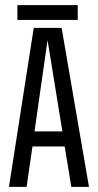

<svg xmlns="http://www.w3.org/2000/svg" viewBox="-20 -731 383 751"><path d="M259 0 233 -158H107L84 0H15L112 -622H221L328 0ZM115 -217H224L166 -574ZM284 -711V-653H48V-711Z"/></svg>

Font: Teko Light
Style: Regular
Weight: 300
Designer: Manushi Parikh, Jonny Pinhorn
Foundry: Indian Type Foundry
Version: Version 1.105;PS 1.0;hotconv 1.0.78;makeotf.lib2.5.61930; tt